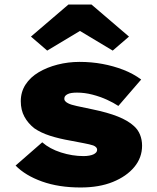

<svg xmlns="http://www.w3.org/2000/svg" viewBox="-20 -820 694 850"><path d="M337 10Q240 10 166 -16.5Q92 -43 49 -87L167 -190Q200 -161 250 -145Q300 -129 350 -129Q363 -129 374.5 -131Q386 -133 393.5 -136.5Q401 -140 405.5 -145Q410 -150 410 -157Q410 -169 393 -176Q378 -181 351.5 -186Q325 -191 294 -197Q242 -206 201.5 -219Q161 -232 132 -252Q104 -274 88 -303.5Q72 -333 72 -372Q72 -413 93 -445.5Q114 -478 151 -500Q188 -522 235 -534Q282 -546 332 -546Q385 -546 433.5 -537Q482 -528 526 -511Q570 -494 605 -468L504 -351Q483 -365 453.5 -378.5Q424 -392 389.5 -401Q355 -410 321 -410Q308 -410 297.5 -408.5Q287 -407 280 -403.5Q273 -400 269 -395.5Q265 -391 265 -385Q264 -378 268.5 -372.5Q273 -367 281 -363Q294 -356 320.5 -350.5Q347 -345 389 -336Q457 -322 502 -304Q547 -286 573 -262Q591 -246 600 -223.5Q609 -201 609 -175Q609 -122 574.5 -80.5Q540 -39 479.5 -14.5Q419 10 337 10ZM189 -596 117 -658 283 -800H385L551 -658L479 -596L319 -692H349Z"/></svg>

Font: Lexend Exa Black
Style: Regular
Weight: 900
Designer: Bonnie Shaver-Troup, Thomas Jockin
Foundry: Lexend
Version: Version 1.007